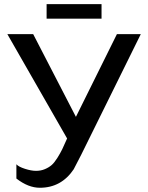

<svg xmlns="http://www.w3.org/2000/svg" viewBox="-20 -885 706 915"><path d="M650.9 -722.2 367.2 -147.9 331.1 -78.1Q272 9.8 169.9 9.8Q114.7 9.8 58.1 -34.2V-102.1Q68.4 -90.3 98.6 -80.6Q128.9 -70.8 151.9 -70.8Q174.8 -70.8 193.8 -78.9Q212.9 -86.9 226.1 -98.4Q239.3 -109.9 253.4 -132.6Q267.6 -155.3 276.6 -173.8Q285.6 -192.4 299.8 -225.1L15.1 -722.2H138.2L341.8 -328.1L537.1 -722.2ZM463.9 -795.9H202.1V-865.2H463.9Z"/></svg>

Font: Perun
Style: Regular
Weight: 400
Version: Version 1.0000